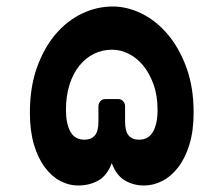

<svg xmlns="http://www.w3.org/2000/svg" viewBox="-20 -565 687 591"><path d="M220 6Q192 6 165.5 -8Q139 -22 118 -50Q97 -78 84.5 -120Q72 -162 72 -218Q72 -296 93.5 -356.5Q115 -417 150.5 -459Q186 -501 232 -523Q278 -545 327 -545Q372 -545 416.5 -523Q461 -501 496.5 -459Q532 -417 554 -356.5Q576 -296 576 -219Q576 -162 563 -120Q550 -78 528.5 -50Q507 -22 479.5 -8Q452 6 423 6Q391 6 364.5 -9.5Q338 -25 324 -63Q310 -25 283 -9.5Q256 6 220 6ZM240 -135Q260 -135 271.5 -147.5Q283 -160 283 -191V-238Q283 -246 288.5 -253Q294 -260 305 -260H345Q353 -260 359 -253.5Q365 -247 365 -238V-191Q365 -161 376 -148Q387 -135 408 -135Q437 -135 451 -159.5Q465 -184 465 -226Q465 -271 452.5 -305.5Q440 -340 420.5 -363.5Q401 -387 376 -399.5Q351 -412 325 -412Q295 -412 269.5 -399.5Q244 -387 224.5 -363Q205 -339 194 -304.5Q183 -270 183 -227Q183 -185 196.5 -160Q210 -135 240 -135Z"/></svg>

Font: Fz Rubik
Style: Bold
Weight: 700
Designer: Hubert and Fischer
Foundry: Hubert and Fischer
Version: Vit hóa bi FontZin.com